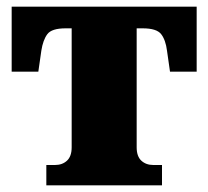

<svg xmlns="http://www.w3.org/2000/svg" viewBox="-20 -556 625 576"><path d="M119 0V-61H145Q167 -61 181 -74Q195 -87 195 -114V-471H177Q135 -471 122 -453.5Q109 -436 104 -404L95 -341H15V-536H570V-341H490L481 -404Q477 -436 463.5 -453.5Q450 -471 408 -471H390V-114Q390 -87 404 -74Q418 -61 440 -61H466V0Z"/></svg>

Font: Noto Serif Black
Style: Regular
Weight: 900
Designer: Monotype Design Team
Foundry: Monotype Imaging Inc.
Version: Version 2.014; ttfautohint (v1.8.4.7-5d5b)